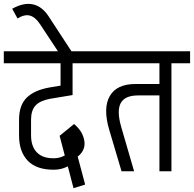

<svg xmlns="http://www.w3.org/2000/svg" viewBox="-45 -899 1018 1008"><path d="M-25 -567V-630H469V-567ZM236 -8Q146 -8 100.5 -55.5Q55 -103 55 -188H118Q118 -151 131 -124Q144 -97 170 -82.5Q196 -68 236 -68ZM55 -187V-271H118V-187ZM55 -270Q55 -347 95.5 -386.5Q136 -426 216 -440V-380Q164 -370 141 -344.5Q118 -319 118 -270ZM216 -380V-440L336 -460V-400ZM273 -437V-630H336V-437ZM395 -172Q407 -129 382.5 -96.5Q358 -64 304 -50L292 -95Q319 -102 331 -118.5Q343 -135 337 -157ZM344 -248Q385 -213 395 -172L337 -157Q332 -177 294 -203ZM344 -248 353 -99 295 -83 268 -186ZM341 89 271 -179 331 -197 402 70ZM235 -8V-68Q258 -68 277.5 -75Q297 -82 324 -98L334 -38Q307 -22 285 -15Q263 -8 235 -8Z M259 -630 166 -771 211 -812 330 -630ZM166 -771Q141 -809 112.5 -817Q84 -825 47 -802L19 -853Q80 -887 128.5 -876Q177 -865 211 -812Z M528 -219Q495 -332 531.5 -395Q568 -458 666 -458H724L738 -398H680Q645 -398 622.5 -388Q600 -378 589 -358Q578 -338 578.5 -307Q579 -276 591 -234ZM593 0 528 -219 591 -234 659 0ZM723 -398V-458H808V-398ZM419 -567V-630H859V-567ZM792 0V-620H855V0ZM694 -567V-630H953V-567Z"/></svg>

Font: Akshar Light Light
Style: Regular
Weight: 300
Version: Version 1.100